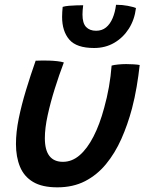

<svg xmlns="http://www.w3.org/2000/svg" viewBox="-20 -778 629 824"><path d="M459 -496.5Q469 -499.5 486.8 -501.2Q504.5 -503 521.5 -503Q535.5 -503 552.8 -502Q570 -501 579.5 -499Q574.5 -453 566.5 -405.8Q558.5 -358.5 546.5 -312.5Q528 -243 500.8 -181.8Q473.5 -120.5 435 -73.8Q396.5 -27 345 -0.5Q293.5 26 226 26Q161 26 122 2.8Q83 -20.5 65.8 -62.5Q48.5 -104.5 48.5 -160Q48.5 -211 60.5 -269.8Q72.5 -328.5 91.8 -391.8Q111 -455 133 -517.5Q143.5 -518 159.5 -518.2Q175.5 -518.5 189 -518Q207.5 -517.5 225.2 -515.5Q243 -513.5 254 -510Q233.5 -456 215 -397Q196.5 -338 184.5 -283Q172.5 -228 172.5 -185Q172.5 -134 192 -108.8Q211.5 -83.5 250 -83.5Q289 -83.5 321.8 -111.8Q354.5 -140 381.2 -192Q408 -244 427 -315Q439.5 -359.5 447.5 -405Q455.5 -450.5 459 -496.5ZM563.5 -743.5Q557.5 -693.5 533 -655Q508.5 -616.5 470.2 -594.2Q432 -572 384 -572Q308.5 -572 277.5 -608Q246.5 -644 246.5 -705.5Q246.5 -715.5 247.2 -726.8Q248 -738 249 -748.5Q260.5 -752 276.2 -753.2Q292 -754.5 308.5 -755Q325 -755.5 337 -755.5Q335.5 -745 334.8 -734.8Q334 -724.5 334 -715.5Q334 -678.5 349.5 -662.2Q365 -646 392.5 -646Q417.5 -646 435 -660.2Q452.5 -674.5 463.2 -699.8Q474 -725 478 -757.5Q505 -757.5 528.2 -753Q551.5 -748.5 563.5 -743.5Z"/></svg>

Font: Grandstander Thin Medium
Style: Italic
Weight: 500
Italic angle: -15°
Version: Version 1.200